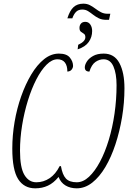

<svg xmlns="http://www.w3.org/2000/svg" viewBox="-20 -1016 703 1046"><path d="M347 -916Q360 -958 380.5 -977Q401 -996 434 -996Q454 -996 469.5 -988Q485 -980 499.5 -969Q514 -958 530 -949.5Q546 -941 567 -941H581L574 -908H559Q535 -908 518 -916.5Q501 -925 487 -936Q473 -947 459.5 -955.5Q446 -964 428 -964Q407 -964 394.5 -951.5Q382 -939 374 -916ZM406 -772Q445 -790 445 -813Q445 -827 437 -832Q429 -837 421 -843Q413 -849 413 -864Q413 -878 421 -887.5Q429 -897 445 -897Q462 -897 472 -882.5Q482 -868 482 -847Q482 -814 463.5 -787.5Q445 -761 403 -747ZM172 10Q111 10 79 -40Q47 -90 47 -207Q47 -279 59.5 -352Q72 -425 95.5 -491.5Q119 -558 150.5 -610.5Q182 -663 220 -693.5Q258 -724 301 -724Q343 -724 360.5 -702.5Q378 -681 378 -657Q378 -647 370.5 -637Q363 -627 347 -626Q347 -658 333.5 -675.5Q320 -693 293 -693Q263 -693 233.5 -663.5Q204 -634 178 -583.5Q152 -533 132 -468.5Q112 -404 100.5 -333.5Q89 -263 89 -195Q89 -103 113 -63Q137 -23 178 -23Q217 -23 250 -45Q283 -67 305 -111H312Q320 -64 339 -43.5Q358 -23 398 -23Q433 -23 465 -53Q497 -83 524.5 -134.5Q552 -186 572.5 -253.5Q593 -321 604 -397.5Q615 -474 615 -552Q615 -615 598 -654Q581 -693 544 -693Q521 -693 500 -678.5Q479 -664 467 -626Q442 -626 442 -649Q442 -663 453 -680.5Q464 -698 487 -711Q510 -724 545 -724Q603 -724 630.5 -672.5Q658 -621 658 -535Q658 -456 645 -378Q632 -300 609 -230Q586 -160 554 -106Q522 -52 482.5 -21Q443 10 398 10Q363 10 337 -5.5Q311 -21 299 -52Q272 -19 241 -4.5Q210 10 172 10Z"/></svg>

Font: Noto Serif ExtraCondensed ExtraLight
Style: Italic
Weight: 200
Width: 2
Italic angle: -12°
Designer: Monotype Design Team
Foundry: Monotype Imaging Inc.
Version: Version 2.014; ttfautohint (v1.8.4.7-5d5b)